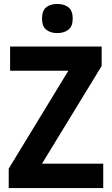

<svg xmlns="http://www.w3.org/2000/svg" viewBox="-20 -949 564 969"><path d="M501 0H24V-98L325 -592H31V-714H493V-616L192 -123H501ZM269 -929Q304 -929 325.5 -912Q347 -895 347 -855Q347 -816 325 -799Q303 -782 269 -782Q235 -782 213.5 -799Q192 -816 192 -855Q192 -895 213 -912Q234 -929 269 -929Z"/></svg>

Font: Noto Sans Devanagari UI SemiCondensed
Style: Bold
Weight: 700
Width: 4
Designer: Jelle Bosma - Monotype Design Team
Foundry: Monotype Imaging Inc.
Version: Version 2.004; ttfautohint (v1.8.4.7-5d5b)